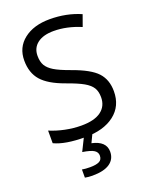

<svg xmlns="http://www.w3.org/2000/svg" viewBox="-174 -814 897 1145"><g transform="rotate(-20 274.5 -242.0)"><path d="M501 -189.9Q501 -95.7 432.6 -43Q364.3 9.8 247.1 9.8Q120.1 9.8 51.8 -22.9V-103Q95.7 -84.5 147.5 -73.7Q199.2 -63 250 -63Q333 -63 375 -94.5Q417 -126 417 -182.1Q417 -219.2 402.1 -242.9Q387.2 -266.6 352.3 -286.6Q317.4 -306.6 246.1 -332Q146.5 -367.7 103.8 -416.5Q61 -465.3 61 -543.9Q61 -626.5 123 -675.3Q185.1 -724.1 287.1 -724.1Q393.6 -724.1 482.9 -685.1L457 -612.8Q368.7 -649.9 285.2 -649.9Q219.2 -649.9 182.1 -621.6Q145 -593.3 145 -543Q145 -505.9 158.7 -482.2Q172.4 -458.5 204.8 -438.7Q237.3 -418.9 304.2 -395Q416.5 -355 458.7 -309.1Q501 -263.2 501 -189.9ZM356.9 141.1Q356.9 188.5 319.6 214.4Q282.2 240.2 209 240.2Q184.1 240.2 162.1 235.8V184.1Q184.1 188 212.9 188Q251.5 188 271.2 178.2Q291 168.5 291 142.1Q291 121.1 271.7 108.2Q252.4 95.2 199.2 86.9L242.2 0H295.9L269 56.2Q356.9 75.2 356.9 141.1Z"/></g></svg>

Font: Zoram GWebM
Style: Regular
Weight: 400
Foundry: Ascender Corporation
Version: Version 1.000